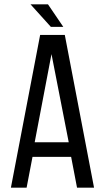

<svg xmlns="http://www.w3.org/2000/svg" viewBox="-20 -860 497 880"><path d="M200 -840 270 -737H213L120 -840ZM129 -141 102 0H30L164 -700H277L411 0H333L306 -141ZM139 -208H295L216 -612Z"/></svg>

Font: Bebas Neue Regular
Style: Regular
Weight: 400
Designer: Ryoichi Tsunekawa & LGV (GE)
Foundry: Free Software Foundation, Inc.
Version: Version 1.003 August 13, 2016